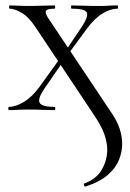

<svg xmlns="http://www.w3.org/2000/svg" viewBox="-20 -406 479 708"><path d="M295 282Q292 283 290 277.5Q288 272 290 271Q335.2 254.8 355.3 219.8Q375.4 184.8 375.4 146Q375.4 119.6 364.8 88.9Q354.2 58.2 323 12.6L112.8 -303Q86.6 -343 60.4 -358.5Q34.2 -374 15.6 -374Q13.6 -374 13.6 -380Q13.6 -386 15.6 -386Q30.6 -386 46.6 -385Q62.6 -384 77.6 -384Q111.2 -384 136 -385Q160.8 -386 181.4 -386Q183.4 -386 183.4 -380Q183.4 -374 181.4 -374Q153.4 -374 149.3 -365.8Q145.2 -357.6 160.6 -335L385.8 2Q410.6 37.2 420.6 67Q430.6 96.8 430.6 124.6Q430.6 153.8 418.7 183.6Q406.8 213.4 377.3 239.1Q347.8 264.8 295 282ZM12.8 0Q10.6 0 10.6 -6Q10.6 -12 12.8 -12Q38.4 -12 68.9 -30.7Q99.4 -49.4 125.6 -85.8L206 -197.4L218.4 -187.4L144 -79.6Q129.2 -58.2 125.2 -42.7Q121.2 -27.2 133.8 -19.6Q146.4 -12 181 -12Q184 -12 184 -6Q184 0 181 0Q158 0 136.5 -1Q115 -2 81 -2Q59.2 -2 45.8 -1Q32.4 0 12.8 0ZM221.4 -192.6 211.4 -202.6 281 -306.4Q305.2 -341.8 300.9 -357.9Q296.6 -374 244 -374Q242 -374 242 -380Q242 -386 244 -386Q268 -386 289.5 -385Q311 -384 345 -384Q366.8 -384 380.2 -385Q393.6 -386 413.2 -386Q415.4 -386 415.4 -380Q415.4 -374 413.2 -374Q387.8 -374 358.4 -356.5Q329 -339 300.4 -300.2Z"/></svg>

Font: Cormorant Garamond Light
Style: Regular
Weight: 300
Designer: Christian Thalmann (Catharsis Fonts)
Foundry: Catharsis Fonts
Version: Version 4.001